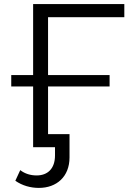

<svg xmlns="http://www.w3.org/2000/svg" viewBox="-20 -720 649 939"><path d="M588 -636V-700H142V-353H35V-297H142V0H249V40C249 105 213 138 159 138C130 138 102 130 79 112L55 164C89 188 130 199 170 199C257 199 320 144 320 50V-64H215V-297H516V-353H215V-636Z"/></svg>

Font: Talent
Style: Regular
Weight: 400
Designer: Mike Powis
Version: Version 1.001;hotconv 1.0.109;makeotfexe 2.5.65596